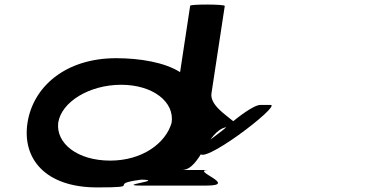

<svg xmlns="http://www.w3.org/2000/svg" viewBox="-20 -810 1641 838"><path d="M100 -274C76 -118 177 8 404 8C616 8 437 -6 598 -26C704 -23 478 0 600 0H880C1026 0 806 -68 890 -68H774C854 -68 882 -239 968 -255C929 -220 858 -180 853 -148C841 -70 1211 -352 1161 -352H1115C1096 -352 1048 -322 998 -281C968 -307 895 -352 903 -403L961 -784C962 -792 811 -792 810 -785L766 -495C699 -538 590 -556 487 -556C264 -556 124 -430 100 -274ZM234 -274C248 -366 371 -440 509 -440C646 -440 743 -366 729 -274C703 -184 600 -109 461 -109C318 -109 224 -184 234 -274Z"/></svg>

Font: Ampere
Style: SCSuExtIta
Weight: 400
Version: Version 1